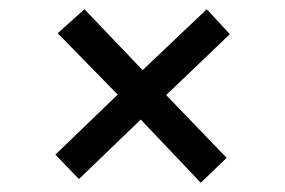

<svg xmlns="http://www.w3.org/2000/svg" viewBox="-20 -513 618 416"><path d="M415 -117 285 -254 151 -125 100 -178 235 -308 105 -441 163 -493 289 -361 428 -493 478 -439 340 -307 471 -171Z"/></svg>

Font: Literata 12pt Medium
Style: Italic
Weight: 500
Italic angle: -2°
Designer: Latin by Veronika Burian and Jose Scaglione. Greek by Irene Vlachou. Cyrillic by Vera Evstafieva
Foundry: TypeTogether
Version: Version 3.002